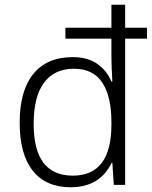

<svg xmlns="http://www.w3.org/2000/svg" viewBox="-20 -780 640 810"><path d="M600 -617H508V0H460L454 -93H451Q401 10 278 10Q174 10 118.5 -59.5Q63 -129 63 -262Q63 -397 120.5 -468Q178 -539 287 -539Q350 -539 390.5 -510.5Q431 -482 450 -436H454Q450 -506 450 -543V-617H256V-663H450V-760H508V-663H600ZM450 -266Q450 -373 411.5 -431.5Q373 -490 292 -490Q210 -490 166 -431.5Q122 -373 122 -257Q122 -39 287 -39Q450 -39 450 -254Z"/></svg>

Font: Noto Sans Mono UI Light
Style: Regular
Weight: 300
Monospace: yes
Designer: Monotype Design team
Foundry: Monotype Imaging Inc.
Version: Version 1.000